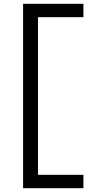

<svg xmlns="http://www.w3.org/2000/svg" viewBox="-20 -843 540 1006"><path d="M101 143V-823H417V-753H179V73H417V143Z"/></svg>

Font: Zed Mono
Style: Regular
Weight: 400
Monospace: yes
Designer: Belleve Invis
Foundry: Belleve Invis
Version: Version 1.0.0; ttfautohint (v1.8.4)